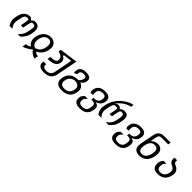

<svg xmlns="http://www.w3.org/2000/svg" viewBox="423 -2562 4572 4572"><g transform="rotate(45 2709.0 -276.0)"><path d="M74.7 0H169.4C127 -49.3 105.5 -101.1 105.5 -155.3C105.5 -169.4 106.9 -183.6 109.9 -198.2L134.8 -325.2C148.9 -397.9 178.7 -436.5 228.5 -436.5H266.1C279.3 -436.5 286.1 -423.3 286.1 -397C286.1 -381.3 283.7 -360.8 278.8 -335.4L252.4 -200.2H330.6L356.9 -335.4C370.1 -402.8 386.7 -436.5 407.7 -436.5H445.3C483.9 -436.5 503.4 -415 503.4 -372.1C503.4 -360.4 502 -347.2 499 -332L472.2 -194.8C459 -127.4 417.5 -62.5 346.7 0H434.1C511.2 -72.3 556.2 -150.4 569.3 -221.7L579.1 -273.9C584.5 -302.2 587.9 -328.1 587.9 -353.5C587.9 -455.1 533.7 -505.4 446.8 -505.4C403.8 -505.4 381.3 -493.2 345.7 -454.6H337.4C315.4 -495.6 292.5 -505.4 252.9 -505.4C138.2 -505.4 60.5 -424.3 31.2 -274.9L21.5 -225.1C18.1 -207.5 16.6 -189.9 16.6 -173.8C16.6 -114.3 36.1 -56.6 74.7 0Z M637.7 131.3C714.4 108.4 790.5 65.9 865.2 2.9C901.9 65.9 960.9 108.9 1042.5 131.3L1062.5 29.3H1055.2C1011.7 29.3 979 14.6 956.1 -14.2C1064.9 -73.7 1118.7 -151.9 1139.6 -253.4C1146 -284.7 1148.9 -314 1148.9 -334.5C1148.9 -445.8 1060.1 -510.3 960.4 -510.3C850.6 -510.3 727.1 -432.6 692.4 -253.4C688 -231.4 686 -210 686 -190.9C686 -116.2 716.8 -58.1 777.8 -14.2C746.1 14.6 706.1 29.3 657.7 29.3ZM877 -57.6C811.5 -78.6 776.9 -127 776.9 -193.8C776.9 -210 778.8 -233.4 782.2 -253.4C801.3 -369.1 862.3 -440.4 952.6 -440.4C1018.6 -440.4 1056.2 -402.3 1056.2 -323.7C1056.2 -303.7 1053.7 -280.3 1048.3 -253.4C1026.4 -145.5 971.7 -86.4 877 -57.6Z M1429.7 206.5C1584 206.5 1670.9 139.2 1696.3 8.8L1799.8 -524.4L1340.3 -461.4L1328.1 -397.9C1426.3 -377 1475.1 -332.5 1475.1 -266.6C1475.1 -255.4 1473.6 -242.7 1471.7 -234.9C1460.9 -191.9 1410.6 -166.5 1283.2 -166.5L1267.6 -85C1442.4 -85.9 1532.7 -134.8 1553.7 -234.9C1556.6 -249 1558.1 -262.7 1558.1 -275.4C1558.1 -328.1 1533.7 -369.6 1477.1 -394.5L1482.4 -423.8L1700.2 -449.2L1611.3 7.8C1594.2 94.7 1537.6 138.2 1443.4 138.2C1369.6 138.2 1333.5 111.8 1333.5 57.6C1333.5 48.3 1334.5 38.6 1336.9 27.3H1245.6C1242.2 43.5 1240.7 58.6 1240.7 72.3C1240.7 162.1 1304.7 206.5 1429.7 206.5Z M2035.6 207.5C2207 207.5 2305.7 119.6 2328.6 -21C2332 -41.5 2334 -65.4 2334 -81.5C2334 -149.9 2299.8 -207 2223.6 -236.3L2225.6 -246.1C2270.5 -273.4 2298.3 -314 2308.6 -367.2C2311 -379.4 2312 -391.6 2312 -401.4C2312 -474.1 2255.4 -510.3 2147.5 -510.3C2027.8 -510.3 1962.4 -465.3 1947.3 -380.9C1945.3 -370.1 1943.4 -353.5 1943.4 -338.9C1943.4 -320.8 1946.3 -304.2 1952.1 -289.6L2026.9 -329.6C2025.9 -335.4 2025.4 -341.3 2025.4 -347.2C2025.4 -356 2026.4 -364.7 2027.8 -373C2036.1 -418.5 2068.8 -440.9 2132.8 -440.9C2190.4 -440.9 2222.2 -422.9 2222.2 -386.2C2222.2 -381.8 2221.7 -377 2220.7 -371.6C2211.9 -320.8 2181.6 -272.9 2143.1 -248.5C1968.3 -247.1 1864.3 -171.9 1834.5 -21C1830.1 2 1827.6 22.5 1827.6 42.5C1827.6 151.9 1899.4 207.5 2035.6 207.5ZM2049.8 134.8C1960.9 134.8 1917 98.1 1917 24.4C1917 10.7 1918.5 -4.4 1921.9 -21C1944.3 -130.9 2031.7 -179.2 2109.9 -179.2C2181.6 -179.2 2246.1 -138.2 2246.1 -65.9C2246.1 -55.2 2244.6 -38.1 2241.2 -21C2221.2 83 2157.7 134.8 2051.8 134.8Z M2640.1 207.5C2787.1 207.5 2875.5 145 2898.9 22L2906.2 -16.6C2909.2 -31.7 2910.6 -45.4 2910.6 -58.6C2910.6 -117.2 2880.4 -152.3 2819.3 -163.6L2821.3 -173.3C2904.8 -204.6 2947.3 -252.4 2961.4 -320.3C2965.3 -338.9 2967.3 -358.9 2967.3 -375.5C2967.3 -466.3 2910.2 -510.3 2791.5 -510.3C2653.3 -510.3 2573.7 -450.7 2552.2 -342.3C2549.3 -327.6 2547.9 -314 2547.9 -301.3C2547.9 -278.3 2552.7 -257.8 2562 -240.7H2640.6C2636.2 -263.2 2634.3 -283.7 2634.3 -303.2C2634.3 -316.9 2635.3 -330.1 2637.7 -342.3C2650.9 -408.2 2702.6 -440.9 2778.3 -440.9C2844.2 -440.9 2875 -416 2875 -359.9C2875 -347.7 2873.5 -335.9 2871.1 -322.3C2856.9 -246.6 2812.5 -205.6 2738.3 -205.6H2702.1L2688.5 -137.2H2724.1C2788.6 -137.2 2820.8 -109.4 2820.8 -54.7C2820.8 -43 2819.3 -31.7 2816.9 -18.6L2807.6 29.3C2793.9 100.1 2742.2 138.2 2655.3 138.2C2578.1 138.2 2541.5 108.4 2541.5 48.8C2541.5 35.2 2543.5 17.6 2545.4 8.3C2551.3 -19 2574.2 -50.3 2619.6 -90.3H2525.9C2484.9 -54.7 2460.9 -22 2454.1 8.3C2450.7 27.3 2448.7 45.4 2448.7 62.5C2448.7 159.7 2511.7 207.5 2640.1 207.5Z M3065.9 0H3168.5C3118.2 -47.9 3092.8 -102.5 3092.8 -164.1C3092.8 -178.7 3094.2 -197.3 3097.2 -212.9L3112.8 -293.5C3131.3 -388.7 3157.2 -436.5 3190.9 -436.5H3251.5C3268.1 -436.5 3276.4 -423.8 3276.4 -397.5C3276.4 -386.2 3274.9 -372.1 3271.5 -355L3240.7 -200.2H3318.8L3349.1 -355C3359.4 -407.7 3374.5 -436.5 3396.5 -436.5H3439.5C3469.2 -436.5 3484.4 -412.6 3484.4 -367.2C3484.4 -347.2 3481.4 -319.3 3476.1 -291L3457.5 -196.8C3443.4 -125.5 3395.5 -60.1 3314 0H3410.2C3492.2 -69.3 3539.1 -141.6 3554.7 -221.7L3568.4 -291C3574.2 -321.8 3577.1 -348.1 3577.1 -372.1C3577.1 -461.4 3537.1 -505.4 3455.1 -505.4C3404.8 -505.4 3363.3 -489.3 3333.5 -457.5H3326.2C3309.1 -489.3 3273.4 -505.4 3219.7 -505.4L3171.9 -475.6H3160.2C3253.4 -590.3 3361.8 -661.1 3484.9 -688L3486.3 -760.3C3195.3 -680.2 3051.3 -453.1 3019.5 -289.6L3009.8 -239.3C3005.4 -217.3 3003.4 -195.3 3003.4 -175.3C3003.4 -109.4 3024.4 -51.8 3065.9 0Z M3844.2 207.5C3991.2 207.5 4079.6 145 4103 22L4110.4 -16.6C4113.3 -31.7 4114.7 -45.4 4114.7 -58.6C4114.7 -117.2 4084.5 -152.3 4023.4 -163.6L4025.4 -173.3C4108.9 -204.6 4151.4 -252.4 4165.5 -320.3C4169.4 -338.9 4171.4 -358.9 4171.4 -375.5C4171.4 -466.3 4114.3 -510.3 3995.6 -510.3C3857.4 -510.3 3777.8 -450.7 3756.3 -342.3C3753.4 -327.6 3752 -314 3752 -301.3C3752 -278.3 3756.8 -257.8 3766.1 -240.7H3844.7C3840.3 -263.2 3838.4 -283.7 3838.4 -303.2C3838.4 -316.9 3839.4 -330.1 3841.8 -342.3C3855 -408.2 3906.7 -440.9 3982.4 -440.9C4048.3 -440.9 4079.1 -416 4079.1 -359.9C4079.1 -347.7 4077.6 -335.9 4075.2 -322.3C4061 -246.6 4016.6 -205.6 3942.4 -205.6H3906.2L3892.6 -137.2H3928.2C3992.7 -137.2 4024.9 -109.4 4024.9 -54.7C4024.9 -43 4023.4 -31.7 4021 -18.6L4011.7 29.3C3998 100.1 3946.3 138.2 3859.4 138.2C3782.2 138.2 3745.6 108.4 3745.6 48.8C3745.6 35.2 3747.6 17.6 3749.5 8.3C3755.4 -19 3778.3 -50.3 3823.7 -90.3H3730C3689 -54.7 3665 -22 3658.2 8.3C3654.8 27.3 3652.8 45.4 3652.8 62.5C3652.8 159.7 3715.8 207.5 3844.2 207.5Z M4438.5 0C4590.3 0 4685.1 -89.4 4718.3 -267.6C4723.6 -296.4 4726.1 -320.8 4726.1 -342.3C4726.1 -467.8 4644.5 -512.2 4562 -512.2C4497.6 -512.2 4433.1 -484.9 4407.2 -448.2H4390.1L4418 -591.8C4429.2 -648.9 4457.5 -677.7 4503.4 -677.7H4738.8L4752.4 -747.6H4526.9C4418.5 -747.6 4353.5 -690.9 4331.5 -578.1L4265.6 -239.3C4260.3 -211.4 4257.8 -186 4257.8 -164.1C4257.8 -54.7 4319.8 0 4438.5 0ZM4453.1 -71.3C4383.8 -71.3 4349.1 -109.4 4349.1 -186C4349.1 -206.5 4351.6 -230 4356.4 -256.3C4379.4 -378.9 4437 -441.4 4526.9 -441.4C4597.2 -441.4 4634.3 -402.8 4634.3 -333C4634.3 -314.9 4631.8 -289.6 4627.9 -266.1C4606.4 -138.7 4540.5 -71.3 4454.6 -71.3Z M5057.1 0C5209.5 0 5304.7 -80.6 5334 -241.7C5336.9 -257.8 5338.4 -270.5 5338.4 -284.7C5338.4 -363.8 5292 -420.4 5199.2 -456.1C5169.4 -469.2 5154.3 -493.7 5154.3 -529.3C5154.3 -538.6 5155.3 -548.8 5157.2 -559.6H5068.8C5066.4 -545.4 5064.9 -531.7 5064.9 -518.6C5064.9 -450.7 5102.1 -402.8 5176.8 -375C5220.7 -356.9 5245.6 -320.8 5245.6 -275.9C5245.6 -265.1 5244.1 -247.6 5242.2 -234.4C5226.6 -127.4 5159.2 -70.8 5074.2 -70.8C5006.3 -70.8 4969.7 -106.9 4969.7 -174.8C4969.7 -192.4 4972.2 -215.8 4975.6 -231C4982.4 -261.7 4997.6 -286.1 5034.7 -322.3H4941.9C4909.2 -286.1 4876.5 -249.5 4876.5 -165C4876.5 -51.8 4935.1 0 5057.1 0Z"/></g></svg>

Font: Hack
Style: Oblique
Weight: 400
Italic angle: -12°
Monospace: yes
Designer: Christopher Simpkins
Foundry: Christopher Simpkins
Version: Version 2.010